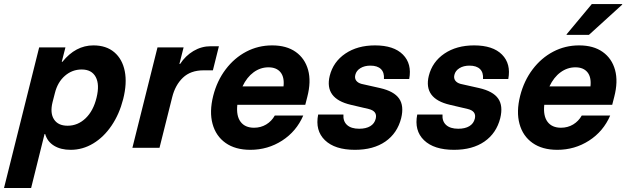

<svg xmlns="http://www.w3.org/2000/svg" viewBox="-70 -736 3118 956"><path d="M-50 200 125 -500H255.8L237.5 -428.3H240.8Q306.7 -510 395 -510Q459.2 -510 499.2 -475.8Q539.2 -441.7 551.2 -381.7Q563.3 -321.7 543.3 -242.5Q524.2 -167.5 485.4 -110.4Q446.7 -53.3 394.2 -21.7Q341.7 10 281.7 10Q232.5 10 199.2 -10.4Q165.8 -30.8 155 -68.3H151.7L85 200ZM266.7 -110Q317.5 -110 356.2 -147.1Q395 -184.2 410.8 -250Q426.7 -315 406.7 -352.5Q386.7 -390 336.7 -390Q289.2 -390 252.9 -358.3Q216.7 -326.7 203.3 -272.5L191.7 -227.5Q178.3 -173.3 198.8 -141.7Q219.2 -110 266.7 -110Z M589.2 0 714.2 -500H844.2L823.3 -417.5H826.7Q853.3 -458.3 893.3 -482.1Q933.3 -505.8 979.2 -505.8H1020L990 -385.8H943.3Q879.2 -385.8 840.8 -349.2Q802.5 -312.5 787.5 -252.5L724.2 0Z M1176.7 10Q1101.7 10 1053.3 -24.2Q1005 -58.3 988.3 -119.2Q971.7 -180 991.7 -259.2Q1010.8 -334.2 1053.8 -390.8Q1096.7 -447.5 1156.2 -478.8Q1215.8 -510 1285 -510Q1356.7 -510 1402.5 -477.5Q1448.3 -445 1464.2 -387.5Q1480 -330 1460 -253.3L1450 -214.2H1111.7Q1105.8 -159.2 1127.9 -129.6Q1150 -100 1195 -100Q1228.3 -100 1255.4 -116.2Q1282.5 -132.5 1298.3 -160.8H1440Q1405.8 -81.7 1334.6 -35.8Q1263.3 10 1176.7 10ZM1137.5 -305.8H1341.7Q1346.7 -351.7 1326.7 -376.2Q1306.7 -400.8 1266.7 -400.8Q1226.7 -400.8 1192.9 -376.2Q1159.2 -351.7 1137.5 -305.8Z M1697.5 10Q1597.5 10 1547.9 -37.9Q1498.3 -85.8 1514.2 -165.8H1640Q1637.5 -132.5 1657.9 -113.8Q1678.3 -95 1718.3 -95Q1752.5 -95 1773.8 -107.9Q1795 -120.8 1800.8 -145Q1810 -182.5 1765.8 -193.3L1676.7 -214.2Q1544.2 -245 1571.7 -358.3Q1589.2 -428.3 1649.6 -469.2Q1710 -510 1797.5 -510Q1890.8 -510 1936.2 -464.2Q1981.7 -418.3 1967.5 -342.5H1841.7Q1844.2 -375 1826.7 -392.1Q1809.2 -409.2 1774.2 -409.2Q1745 -409.2 1724.6 -396.7Q1704.2 -384.2 1699.2 -363.3Q1695 -346.7 1703.3 -335Q1711.7 -323.3 1730 -318.3L1822.5 -297.5Q1891.7 -281.7 1917.1 -245.4Q1942.5 -209.2 1927.5 -147.5Q1908.3 -72.5 1848.8 -31.2Q1789.2 10 1697.5 10Z M2190.8 10Q2090.8 10 2041.2 -37.9Q1991.7 -85.8 2007.5 -165.8H2133.3Q2130.8 -132.5 2151.2 -113.8Q2171.7 -95 2211.7 -95Q2245.8 -95 2267.1 -107.9Q2288.3 -120.8 2294.2 -145Q2303.3 -182.5 2259.2 -193.3L2170 -214.2Q2037.5 -245 2065 -358.3Q2082.5 -428.3 2142.9 -469.2Q2203.3 -510 2290.8 -510Q2384.2 -510 2429.6 -464.2Q2475 -418.3 2460.8 -342.5H2335Q2337.5 -375 2320 -392.1Q2302.5 -409.2 2267.5 -409.2Q2238.3 -409.2 2217.9 -396.7Q2197.5 -384.2 2192.5 -363.3Q2188.3 -346.7 2196.7 -335Q2205 -323.3 2223.3 -318.3L2315.8 -297.5Q2385 -281.7 2410.4 -245.4Q2435.8 -209.2 2420.8 -147.5Q2401.7 -72.5 2342.1 -31.2Q2282.5 10 2190.8 10Z M2705 10Q2630 10 2581.7 -24.2Q2533.3 -58.3 2516.7 -119.2Q2500 -180 2520 -259.2Q2539.2 -334.2 2582.1 -390.8Q2625 -447.5 2684.6 -478.8Q2744.2 -510 2813.3 -510Q2885 -510 2930.8 -477.5Q2976.7 -445 2992.5 -387.5Q3008.3 -330 2988.3 -253.3L2978.3 -214.2H2640Q2634.2 -159.2 2656.2 -129.6Q2678.3 -100 2723.3 -100Q2756.7 -100 2783.8 -116.2Q2810.8 -132.5 2826.7 -160.8H2968.3Q2934.2 -81.7 2862.9 -35.8Q2791.7 10 2705 10ZM2665.8 -305.8H2870Q2875 -351.7 2855 -376.2Q2835 -400.8 2795 -400.8Q2755 -400.8 2721.3 -376.2Q2687.5 -351.7 2665.8 -305.8ZM2750.8 -562.5 2751.7 -565.8 2876.7 -715.8H3028.3L3027.5 -712.5L2862.5 -562.5Z"/></svg>

Font: Funnel Sans Light
Style: Bold Italic
Weight: 700
Italic angle: -14.036°
Version: Version 1.000